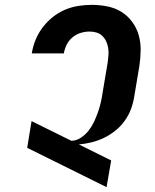

<svg xmlns="http://www.w3.org/2000/svg" viewBox="-20 -763 640 791"><path d="M419 8 92 -154 110 -264 274 -183Q294 -183 313 -195.5Q332 -208 345.5 -225.5Q359 -243 368 -262.5Q377 -282 384 -302Q391 -322 395.5 -342Q400 -362 403 -383L424 -508Q426 -523 427 -537.5Q428 -552 425.5 -566.5Q423 -581 417 -593.5Q411 -606 401 -615.5Q391 -625 377.5 -629Q364 -633 349 -633Q331 -633 312.5 -627.5Q294 -622 278.5 -609Q263 -596 254.5 -578.5Q246 -561 243 -543H111Q115 -570 126 -597.5Q137 -625 155 -649Q173 -673 196.5 -692Q220 -711 247 -722.5Q274 -734 302.5 -738.5Q331 -743 358 -743Q391 -743 423 -736.5Q455 -730 480.5 -714Q506 -698 524.5 -673Q543 -648 551.5 -618Q560 -588 559.5 -555.5Q559 -523 554 -490L533 -365Q529 -339 519.5 -313.5Q510 -288 493.5 -265Q477 -242 455 -224.5Q433 -207 408 -195Q383 -183 356.5 -176.5Q330 -170 305 -168L438 -102Z"/></svg>

Font: Iosevka Extrabold Extended
Style: Italic
Weight: 800
Width: 7
Italic angle: -9°
Monospace: yes
Designer: Belleve Invis
Foundry: Belleve Invis
Version: Version 32.5.0; ttfautohint (v1.8.4)